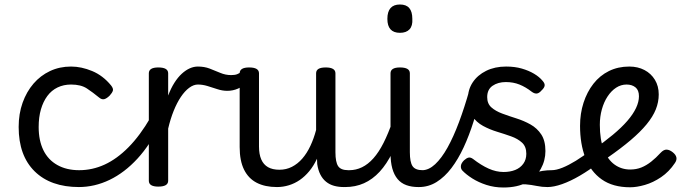

<svg xmlns="http://www.w3.org/2000/svg" viewBox="-20 -815 3064 854"><path d="M332 17Q205 17 134 -53Q63 -123 63 -250Q63 -309 80.5 -358Q98 -407 129 -443Q160 -479 202.5 -499Q245 -519 296 -519Q342 -519 390 -499Q438 -479 474 -435Q485 -421 482 -411.5Q479 -402 468 -390Q455 -377 444 -374Q433 -371 421 -381Q393 -404 366.5 -421.5Q340 -439 296 -439Q263 -439 236 -426Q209 -413 190.5 -388Q172 -363 162 -328.5Q152 -294 152 -250Q152 -190 173 -147Q194 -104 235 -81Q276 -58 332 -58Q346 -58 353.5 -46.5Q361 -35 361 -20.5Q361 -6 354 5.5Q347 17 332 17Z M330 17Q311 17 302 5.5Q293 -6 293.5 -20.5Q294 -35 303.5 -46.5Q313 -58 332 -58Q391 -58 445.5 -83Q500 -108 551.5 -160Q603 -212 650 -293Q656 -301 668 -297Q680 -293 689 -283Q698 -273 692 -263Q649 -172 591.5 -109.5Q534 -47 467.5 -15Q401 17 330 17Z M684 15Q663 15 652.5 8.5Q642 2 642 -11V-489Q642 -502 652.5 -508.5Q663 -515 684 -515Q706 -515 717 -508.5Q728 -502 728 -489V-390Q740 -422 755.5 -446.5Q771 -471 788.5 -487Q806 -503 824 -511Q842 -519 860 -519Q879 -519 888.5 -507Q898 -495 898 -479Q898 -463 888.5 -451Q879 -439 860 -439Q841 -439 821.5 -424.5Q802 -410 784.5 -384Q767 -358 752.5 -322Q738 -286 728 -243V-11Q728 2 717 8.5Q706 15 684 15Z M991 -411Q969 -411 946.5 -418.5Q924 -426 902.5 -432.5Q881 -439 860 -439Q841 -439 832 -451Q823 -463 823 -479Q823 -495 832 -507Q841 -519 860 -519Q889 -519 912.5 -510Q936 -501 959.5 -491Q983 -481 1008 -481Q1025 -481 1035 -485Q1045 -489 1052 -495Q1066 -507 1078 -502Q1090 -497 1094 -484Q1098 -471 1086 -458Q1062 -431 1039 -421Q1016 -411 991 -411Z M1212 17Q1159 17 1122 -2Q1085 -21 1065.5 -60.5Q1046 -100 1046 -161V-489Q1046 -502 1056.5 -508.5Q1067 -515 1088 -515Q1110 -515 1121 -508.5Q1132 -502 1132 -489V-163Q1132 -129 1142 -106Q1152 -83 1172 -71.5Q1192 -60 1223 -60Q1253 -60 1278.5 -73Q1304 -86 1324.5 -109.5Q1345 -133 1360.5 -166Q1376 -199 1386 -237V-489Q1386 -502 1396.5 -508.5Q1407 -515 1429 -515Q1450 -515 1461 -508.5Q1472 -502 1472 -489V-138Q1472 -94 1484 -76Q1496 -58 1529 -58Q1543 -58 1550 -46.5Q1557 -35 1555.5 -20.5Q1554 -6 1543 5.5Q1532 17 1510 17Q1486 17 1466 11.5Q1446 6 1430.5 -6.5Q1415 -19 1405 -38.5Q1395 -58 1391 -85L1390 -109Q1375 -77 1355.5 -53.5Q1336 -30 1313.5 -14.5Q1291 1 1265 9Q1239 17 1212 17Z M1515 17Q1501 17 1494.5 5.5Q1488 -6 1489.5 -20.5Q1491 -35 1502 -46.5Q1513 -58 1534 -58Q1563 -58 1590 -71Q1617 -84 1641 -111Q1665 -138 1686 -179.5Q1707 -221 1726 -276Q1731 -291 1743 -290.5Q1755 -290 1764.5 -280.5Q1774 -271 1771 -259Q1751 -189 1725.5 -137Q1700 -85 1668.5 -51Q1637 -17 1599 0Q1561 17 1515 17Z M1841 17Q1811 17 1787.5 8.5Q1764 0 1748.5 -18.5Q1733 -37 1725 -65.5Q1717 -94 1717 -135V-489Q1717 -502 1727.5 -508.5Q1738 -515 1759 -515Q1781 -515 1792 -508.5Q1803 -502 1803 -489V-138Q1803 -94 1815 -76Q1827 -58 1860 -58Q1874 -58 1881 -46.5Q1888 -35 1886.5 -20.5Q1885 -6 1874 5.5Q1863 17 1841 17ZM1759 -669Q1731 -669 1717 -684.5Q1703 -700 1703 -731Q1703 -763 1717 -779Q1731 -795 1759 -795Q1787 -795 1800.5 -779Q1814 -763 1814 -731Q1816 -700 1801.5 -684.5Q1787 -669 1759 -669Z M1843 17Q1829 17 1824.5 5.5Q1820 -6 1823 -20.5Q1826 -35 1835 -46.5Q1844 -58 1858 -58Q1887 -58 1915.5 -84.5Q1944 -111 1970.5 -158.5Q1997 -206 2021.5 -271.5Q2046 -337 2068 -415Q2073 -432 2087 -433Q2101 -434 2112.5 -425.5Q2124 -417 2121 -402Q2106 -337 2086.5 -275Q2067 -213 2042.5 -160Q2018 -107 1988 -67.5Q1958 -28 1922 -5.5Q1886 17 1843 17Z M2291 -20Q2324 -35 2348.5 -43.5Q2373 -52 2393.5 -55Q2414 -58 2433 -58Q2442 -58 2444 -46.5Q2446 -35 2442.5 -20.5Q2439 -6 2431.5 5.5Q2424 17 2415 17Q2391 17 2367 12Q2343 7 2319 5Q2295 3 2269 13ZM2219 19Q2179 19 2143.5 7.5Q2108 -4 2080.5 -21.5Q2053 -39 2036 -57Q2029 -65 2030 -77Q2031 -89 2044 -102Q2055 -112 2064 -114Q2073 -116 2084 -108Q2120 -80 2153.5 -65Q2187 -50 2220 -50Q2249 -50 2271.5 -59Q2294 -68 2307.5 -86.5Q2321 -105 2321 -131Q2321 -163 2302 -180.5Q2283 -198 2253.5 -208.5Q2224 -219 2191 -229Q2158 -239 2128.5 -255Q2099 -271 2080 -299Q2061 -327 2061 -374Q2061 -416 2082.5 -448.5Q2104 -481 2142.5 -500Q2181 -519 2231 -519Q2270 -519 2301 -510Q2332 -501 2355.5 -487Q2379 -473 2393 -456Q2404 -444 2402.5 -434Q2401 -424 2389 -413Q2378 -400 2367.5 -399Q2357 -398 2345 -407Q2318 -428 2290.5 -439Q2263 -450 2230 -450Q2195 -450 2171 -433.5Q2147 -417 2147 -383Q2147 -354 2165.5 -337.5Q2184 -321 2213.5 -310Q2243 -299 2276.5 -288.5Q2310 -278 2339.5 -261.5Q2369 -245 2387.5 -217Q2406 -189 2406 -143Q2406 -101 2385.5 -64Q2365 -27 2323.5 -4Q2282 19 2219 19Z M2415 17Q2401 17 2394.5 5.5Q2388 -6 2389.5 -20.5Q2391 -35 2402 -46.5Q2413 -58 2434 -58Q2454 -58 2481.5 -69Q2509 -80 2541.5 -100Q2574 -120 2609 -147Q2622 -158 2633.5 -154.5Q2645 -151 2651.5 -140Q2658 -129 2657.5 -115.5Q2657 -102 2645 -92Q2601 -58 2559 -33.5Q2517 -9 2480 4Q2443 17 2415 17Z M2783 18Q2706 18 2656.5 -17Q2607 -52 2583.5 -113.5Q2560 -175 2560 -255Q2560 -310 2575.5 -358Q2591 -406 2619.5 -442.5Q2648 -479 2688.5 -499Q2729 -519 2779 -519Q2817 -519 2846.5 -503.5Q2876 -488 2893 -460Q2910 -432 2910 -395Q2910 -361 2897 -328.5Q2884 -296 2856 -262Q2828 -228 2785 -191.5Q2742 -155 2683 -114L2614 -146Q2667 -183 2706 -215.5Q2745 -248 2770.5 -277.5Q2796 -307 2809 -334.5Q2822 -362 2822 -387Q2822 -414 2806.5 -426.5Q2791 -439 2767 -439Q2742 -439 2720.5 -425Q2699 -411 2682.5 -386Q2666 -361 2657 -328.5Q2648 -296 2648 -260Q2648 -194 2665.5 -149.5Q2683 -105 2713.5 -83Q2744 -61 2783 -61Q2810 -61 2832.5 -70Q2855 -79 2876.5 -96Q2898 -113 2918 -135Q2932 -150 2945 -149.5Q2958 -149 2972 -138Q2986 -127 2988.5 -115Q2991 -103 2982 -90Q2956 -51 2920.5 -27Q2885 -3 2848.5 7.5Q2812 18 2783 18Z"/></svg>

Font: Playwrite IT Moderna
Style: Regular
Weight: 400
Designer: Veronika Burian, José Scaglione
Foundry: TypeTogether
Version: Version 1.002